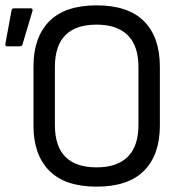

<svg xmlns="http://www.w3.org/2000/svg" viewBox="-20 -686 686 717"><path d="M341 11Q223 11 164 -48.5Q105 -108 105 -217V-437Q105 -547 164 -606.5Q223 -666 341 -666Q459 -666 518 -606.5Q577 -547 577 -437V-217Q577 -108 518 -48.5Q459 11 341 11ZM341 -61Q417 -61 457 -100.5Q497 -140 497 -219V-436Q497 -515 457 -554.5Q417 -594 341 -594Q185 -594 185 -436V-219Q185 -61 341 -61ZM7 -513Q-1 -513 0 -522L23 -647Q24 -655 33 -655H95Q104 -655 101 -644L64 -520Q62 -513 53 -513Z"/></svg>

Font: Sofia Sans Semi Condensed
Style: Regular
Weight: 400
Designer: Botio Nikoltchev, Ani Petrova
Foundry: lettersoup
Version: Version 4.100; ttfautohint (v1.8.4.7-5d5b)